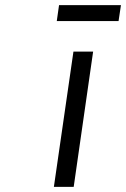

<svg xmlns="http://www.w3.org/2000/svg" viewBox="-20 -728 491 748"><path d="M189.9 0 266.1 -526.9H342.8L267.1 0ZM201.2 -646 210 -708H451.2L441.9 -646Z"/></svg>

Font: Trueno Light
Style: Italic
Weight: 300
Designer: Julieta Ulanovsky
Foundry: Julieta Ulanovsky
Version: Version 3.001b | FøM Fix